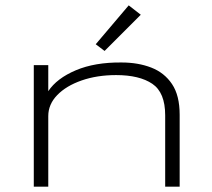

<svg xmlns="http://www.w3.org/2000/svg" viewBox="-20 -696 790 716"><path d="M106 0V-453H160V-356Q192 -404 263 -434Q334 -464 433 -463Q495 -463 544 -444Q593 -425 621.5 -382.5Q650 -340 650 -268V0H596V-266Q596 -351 548 -383.5Q500 -416 413 -416Q342 -416 284.5 -396Q227 -376 193.5 -341.5Q160 -307 160 -263V0ZM370 -506 337 -531 460 -676 505 -641Z"/></svg>

Font: Inconsolata ExtraExpanded Light
Style: Regular
Weight: 300
Width: 8
Monospace: yes
Designer: Raph Levien, Cyreal, Brenton Simpson
Foundry: Raph Levien, Cyreal, Google
Version: Version 3.001; ttfautohint (v1.8.2.53-6de2)